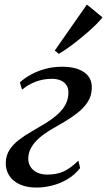

<svg xmlns="http://www.w3.org/2000/svg" viewBox="-20 -836 482 866"><path d="M144.5 10Q101 10 69.5 -4.2Q38 -18.5 21.5 -44.2Q5 -70 6 -103Q7 -135.5 23.2 -160.5Q39.5 -185.5 65.8 -205.5Q92 -225.5 123.5 -243.5Q155 -261.5 186 -280.5Q236.5 -311.5 262 -343.8Q287.5 -376 288.5 -415.5Q289.5 -437.5 279.8 -452Q270 -466.5 253 -473.5Q236 -480.5 214.5 -480.5Q175 -480.5 140.8 -467.5Q106.5 -454.5 79.5 -431.5L69.5 -464.5Q90 -483 119 -499.2Q148 -515.5 183.8 -525.2Q219.5 -535 261 -535Q324 -535 360 -509.8Q396 -484.5 394 -437Q393 -403 375.5 -376Q358 -349 330.2 -327.2Q302.5 -305.5 269.8 -286.2Q237 -267 205 -248.5Q178.5 -232.5 156.5 -213.2Q134.5 -194 121.5 -171.5Q108.5 -149 107.5 -123Q107 -101.5 117 -84.8Q127 -68 146.8 -58.2Q166.5 -48.5 194 -48.5Q236 -48.5 267.5 -63Q299 -77.5 333.5 -111.5L341.5 -78Q316 -46 282.8 -26.8Q249.5 -7.5 214 1.2Q178.5 10 144.5 10ZM227 -608 372 -815.5 442.5 -757.5Q431.5 -744 414.8 -727Q398 -710 377 -691.8Q356 -673.5 333.2 -655.2Q310.5 -637 288 -621Q265.5 -605 245.5 -593Z"/></svg>

Font: Merriweather 96pt
Style: Italic
Weight: 400
Italic angle: -7.8°
Version: Version 2.101